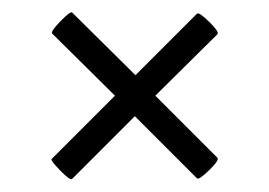

<svg xmlns="http://www.w3.org/2000/svg" viewBox="-20 -344 433 309"><path d="M330 -90Q333 -86 316.5 -70Q300 -54 297 -57L197 -157L96 -56Q93 -53 77 -69.5Q61 -86 63 -88L165 -190L64 -290Q61 -293 77 -309.5Q93 -326 96 -324L198 -223L297 -322Q300 -325 316.5 -309Q333 -293 330 -289L230 -190Z"/></svg>

Font: Cormorant Garamond SemiBold
Style: Regular
Weight: 600
Designer: Christian Thalmann (Catharsis Fonts)
Version: Version 3.000